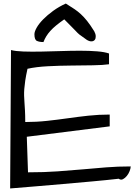

<svg xmlns="http://www.w3.org/2000/svg" viewBox="-20 -1061 779 1081"><path d="M42 -779.3Q67.4 -772.5 111.8 -771Q156.2 -769.5 209.5 -770.5Q262.7 -771.5 320.8 -773.4Q378.9 -775.4 431.2 -775.4Q483.4 -775.4 526.4 -772Q569.3 -768.6 593.8 -759.8V-699.2Q560.5 -694.3 502.9 -693.4Q445.3 -692.4 379.9 -691.9Q314.5 -691.4 249 -688Q183.6 -684.6 134.8 -673.8Q126 -633.8 122.1 -606.9Q118.2 -580.1 116.7 -560.1Q115.2 -540 115.7 -522.5Q116.2 -504.9 117.7 -484.9Q119.1 -464.8 120.6 -438.5Q122.1 -412.1 122.1 -374Q184.6 -374 243.7 -380.4Q302.7 -386.7 360.8 -395Q418.9 -403.3 477.5 -409.7Q536.1 -416 597.7 -416V-349.6L130.9 -291L137.7 -90.8Q229.5 -90.8 303.7 -96.2Q377.9 -101.6 444.8 -107.4Q511.7 -113.3 577.1 -118.7Q642.6 -124 715.8 -124Q715.8 -113.3 710 -98.1Q704.1 -83 694.3 -70.8Q684.6 -58.6 672.4 -52.2Q660.2 -45.9 648.4 -54.7Q581.1 -46.9 499.5 -39.6Q418 -32.2 334.5 -24.9Q251 -17.6 173.3 -11.2Q95.7 -4.9 37.1 0ZM173.8 -868.2Q173.8 -882.8 186.5 -905.3Q199.2 -927.7 222.7 -951.7Q246.1 -975.6 278.8 -999.5Q311.5 -1023.4 350.6 -1041Q377 -1024.4 397 -1011.2Q417 -998 434.6 -981.9Q452.1 -965.8 470.2 -943.4Q488.3 -920.9 510.7 -884.8Q518.6 -870.1 519 -857.4Q519.5 -844.7 513.7 -836.9Q507.8 -829.1 496.6 -828.1Q485.4 -827.1 469.7 -835.9Q452.1 -848.6 442.4 -855.5Q432.6 -862.3 426.8 -866.7Q420.9 -871.1 416.5 -876Q412.1 -880.9 403.8 -889.2Q395.5 -897.5 381.3 -912.1Q367.2 -926.8 341.8 -952.1Q315.4 -933.6 296.4 -918Q277.3 -902.3 263.7 -887.2Q250 -872.1 240.7 -856.9Q231.4 -841.8 224.6 -824.2Q202.1 -824.2 188 -830.6Q173.8 -836.9 173.8 -868.2Z"/></svg>

Font: Architects Daughter-petzku
Style: Regular
Weight: 400
Designer: Kimberly Geswein
Foundry: Kimberly Geswein
Version: Version 1.000 2010 initial release